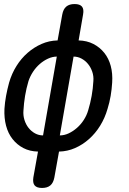

<svg xmlns="http://www.w3.org/2000/svg" viewBox="-20 -750 640 950"><path d="M249 128Q244 155 229 167.5Q214 180 188 180Q162 180 151.5 167.5Q141 155 145 128L168 0Q127 -1 95.5 -17.5Q64 -34 42 -62Q20 -90 10 -128Q0 -166 2 -211Q4 -243 10 -275.5Q16 -308 25 -341Q38 -386 61.5 -423.5Q85 -461 116.5 -488.5Q148 -516 185.5 -532.5Q223 -549 265 -550L288 -678Q293 -705 308 -717.5Q323 -730 349 -730Q375 -730 385.5 -717.5Q396 -705 391 -678L369 -550Q410 -549 442 -532.5Q474 -516 496 -488.5Q518 -461 528 -423.5Q538 -386 535 -341Q533 -308 527.5 -275.5Q522 -243 512 -211Q499 -166 475.5 -128Q452 -90 420.5 -62Q389 -34 351.5 -17.5Q314 -1 272 0ZM193 -80 261 -470Q240 -470 218 -460Q196 -450 177 -433.5Q158 -417 143.5 -395Q129 -373 121 -349Q110 -312 104 -275.5Q98 -239 96 -203Q94 -179 101 -156.5Q108 -134 121.5 -117Q135 -100 153.5 -90Q172 -80 193 -80ZM344 -470 276 -80Q298 -80 319.5 -90Q341 -100 360.5 -117Q380 -134 394.5 -156.5Q409 -179 416 -203Q427 -239 433.5 -275.5Q440 -312 442 -349Q444 -373 436.5 -395Q429 -417 415.5 -433.5Q402 -450 383.5 -460Q365 -470 344 -470Z"/></svg>

Font: Maple Mono NL Medium
Style: Italic
Weight: 500
Italic angle: -10°
Monospace: yes
Designer: subframe7536
Version: Version 7.000